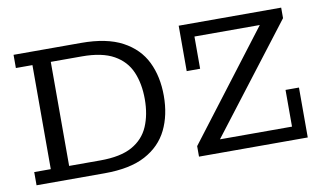

<svg xmlns="http://www.w3.org/2000/svg" viewBox="-64 -714 1421 845"><g transform="rotate(-10 646.5 -291.5)"><path d="M37 0V-59H111V-524H37V-583H339Q453 -583 523 -545.5Q593 -508 625 -442.5Q657 -377 657 -291Q657 -205 625 -139.5Q593 -74 524 -37Q455 0 341 0ZM193 -59H332Q423 -59 475 -88Q527 -117 549.5 -169.5Q572 -222 572 -291Q572 -360 549.5 -412.5Q527 -465 474.5 -494.5Q422 -524 332 -524H193ZM763 0V-47L1127 -524H835V-380H775V-583H1233V-536L867 -59H1189V-223H1249V0Z"/></g></svg>

Font: Rokkitt
Style: Regular
Weight: 400
Designer: Vernon Adams
Foundry: Vernon Adams
Version: Version 3.103